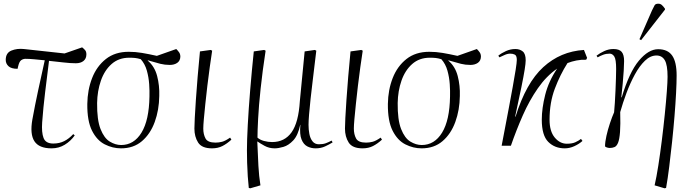

<svg xmlns="http://www.w3.org/2000/svg" viewBox="-20 -788 3723 1038"><path d="M259 14Q191 14 166 -24.5Q141 -63 155 -142Q169 -219 186 -298Q203 -377 222 -462Q192 -465 165 -467.5Q138 -470 118 -470Q105 -470 94.5 -462.5Q84 -455 78 -429L75 -416Q41 -416 26 -430Q11 -444 11 -464Q11 -502 41.5 -514.5Q72 -527 109 -523L329 -499L424 -532Q433 -525 440 -517Q447 -509 447 -494Q447 -471 431.5 -458.5Q416 -446 390 -446Q361 -446 322.5 -450.5Q284 -455 245 -459Q234 -371 224 -289.5Q214 -208 208 -127Q204 -72 215.5 -42Q227 -12 268 -12Q301 -12 327 -25Q353 -38 376 -63L384 -56Q362 -25 330 -5.5Q298 14 259 14Z M634 14Q589 14 546.5 -7.5Q504 -29 477.5 -81.5Q451 -134 452 -226Q453 -302 478 -366Q503 -430 552.5 -469Q602 -508 676 -508Q712 -508 747.5 -502Q783 -496 828 -486L933 -523Q943 -513 949 -504Q955 -495 955 -481Q954 -459 938 -448Q922 -437 898 -437Q871 -437 847 -443Q823 -449 779 -462V-460Q816 -429 829.5 -377Q843 -325 841 -269Q840 -193 816.5 -128.5Q793 -64 747.5 -25Q702 14 634 14ZM635 -4Q704 -4 745 -71Q786 -138 788 -266Q789 -296 786.5 -333Q784 -370 774 -406Q764 -442 741 -468Q724 -473 711 -474.5Q698 -476 679 -476Q622 -476 583.5 -442Q545 -408 525.5 -352Q506 -296 505 -231Q504 -140 523.5 -90.5Q543 -41 573.5 -22.5Q604 -4 635 -4Z M1126 14Q1071 14 1051 -17.5Q1031 -49 1031 -93Q1031 -110 1033 -150.5Q1035 -191 1039 -248.5Q1043 -306 1048.5 -373Q1054 -440 1061 -510L1119 -518L1127 -514Q1121 -474 1114 -425Q1107 -376 1101 -324Q1095 -272 1090 -225.5Q1085 -179 1082 -144Q1079 -109 1079 -93Q1079 -62 1091 -39.5Q1103 -17 1145 -17Q1163 -17 1180.5 -21.5Q1198 -26 1224 -44L1231 -33Q1207 -11 1182.5 1.5Q1158 14 1126 14Z M1333 230 1325 228Q1322 202 1319.5 165.5Q1317 129 1316 91Q1315 53 1315 24Q1315 -28 1319.5 -112.5Q1324 -197 1332.5 -300.5Q1341 -404 1352 -510L1408 -518L1416 -514Q1399 -403 1389 -309Q1379 -215 1375.5 -146.5Q1372 -78 1372 -44Q1385 -32 1407 -26Q1429 -20 1451 -20Q1519 -20 1556.5 -73Q1594 -126 1601 -241L1627 -510L1682 -518L1690 -514Q1686 -483 1681 -439.5Q1676 -396 1670 -347.5Q1664 -299 1659 -253Q1654 -207 1651 -170Q1648 -133 1648 -113Q1648 -88 1652.5 -64Q1657 -40 1669.5 -24Q1682 -8 1704 -8Q1726 -8 1741 -13.5Q1756 -19 1773 -28L1778 -18Q1760 -7 1737.5 3.5Q1715 14 1686 14Q1662 14 1641.5 3.5Q1621 -7 1610 -34.5Q1599 -62 1604 -113H1603Q1591 -56 1565.5 -29Q1540 -2 1512.5 6Q1485 14 1465 14Q1435 14 1410.5 0.5Q1386 -13 1372 -23H1371Q1374 53 1377 108.5Q1380 164 1388 214Z M1940 14Q1885 14 1865 -17.5Q1845 -49 1845 -93Q1845 -110 1847 -150.5Q1849 -191 1853 -248.5Q1857 -306 1862.5 -373Q1868 -440 1875 -510L1933 -518L1941 -514Q1935 -474 1928 -425Q1921 -376 1915 -324Q1909 -272 1904 -225.5Q1899 -179 1896 -144Q1893 -109 1893 -93Q1893 -62 1905 -39.5Q1917 -17 1959 -17Q1977 -17 1994.5 -21.5Q2012 -26 2038 -44L2045 -33Q2021 -11 1996.5 1.5Q1972 14 1940 14Z M2259 14Q2214 14 2171.5 -7.5Q2129 -29 2102.5 -81.5Q2076 -134 2077 -226Q2078 -302 2103 -366Q2128 -430 2177.5 -469Q2227 -508 2301 -508Q2337 -508 2372.5 -502Q2408 -496 2453 -486L2558 -523Q2568 -513 2574 -504Q2580 -495 2580 -481Q2579 -459 2563 -448Q2547 -437 2523 -437Q2496 -437 2472 -443Q2448 -449 2404 -462V-460Q2441 -429 2454.5 -377Q2468 -325 2466 -269Q2465 -193 2441.5 -128.5Q2418 -64 2372.5 -25Q2327 14 2259 14ZM2260 -4Q2329 -4 2370 -71Q2411 -138 2413 -266Q2414 -296 2411.5 -333Q2409 -370 2399 -406Q2389 -442 2366 -468Q2349 -473 2336 -474.5Q2323 -476 2304 -476Q2247 -476 2208.5 -442Q2170 -408 2150.5 -352Q2131 -296 2130 -231Q2129 -140 2148.5 -90.5Q2168 -41 2198.5 -22.5Q2229 -4 2260 -4Z M3033 14Q2979 14 2944 -21Q2909 -56 2909 -141Q2909 -202 2927.5 -275.5Q2946 -349 2992 -417Q2934 -377 2888 -311Q2842 -245 2806.5 -164.5Q2771 -84 2742 0H2692Q2699 -38 2709.5 -92Q2720 -146 2731 -205Q2742 -264 2752 -318.5Q2762 -373 2768 -412Q2774 -451 2774 -464Q2774 -487 2763.5 -492.5Q2753 -498 2739 -498Q2724 -498 2708.5 -491Q2693 -484 2680 -478L2674 -487Q2691 -501 2715.5 -512Q2740 -523 2766 -523Q2790 -523 2806 -510Q2822 -497 2822 -462Q2822 -446 2816.5 -411.5Q2811 -377 2798.5 -315.5Q2786 -254 2765 -158L2767 -157Q2824 -340 2917 -425Q3010 -510 3137 -518L3154 -475L3149 -465Q3122 -466 3096.5 -461Q3071 -456 3048 -447Q3008 -384 2979.5 -308.5Q2951 -233 2951 -141Q2951 -78 2979 -44.5Q3007 -11 3044 -11Q3073 -11 3090.5 -19Q3108 -27 3121 -37L3129 -26Q3110 -9 3084.5 2.5Q3059 14 3033 14Z M3573 230 3519 214Q3529 171 3539 107Q3549 43 3558 -29Q3567 -101 3574 -170Q3581 -239 3585 -293Q3589 -347 3589 -373Q3589 -437 3574 -462.5Q3559 -488 3529 -488Q3496 -488 3466.5 -459.5Q3437 -431 3412 -385Q3387 -339 3367 -285.5Q3347 -232 3333 -182Q3335 -114 3332 -74.5Q3329 -35 3321.5 -16.5Q3314 2 3302.5 7Q3291 12 3276 12Q3271 12 3262 9.5Q3253 7 3251 3Q3251 -20 3258.5 -53.5Q3266 -87 3277.5 -121.5Q3289 -156 3300 -181Q3302 -201 3304 -232Q3306 -263 3307.5 -298Q3309 -333 3310 -364.5Q3311 -396 3311 -415Q3311 -467 3301 -482.5Q3291 -498 3276 -498Q3257 -498 3241 -492Q3225 -486 3211 -478L3205 -487Q3223 -501 3247 -512Q3271 -523 3296 -523Q3328 -523 3341 -507.5Q3354 -492 3354 -458Q3354 -439 3352 -406Q3350 -373 3346.5 -335.5Q3343 -298 3339 -263L3341 -261Q3382 -398 3434 -460Q3486 -522 3538 -522Q3590 -522 3614 -487.5Q3638 -453 3638 -380Q3638 -342 3635 -284.5Q3632 -227 3626.5 -159.5Q3621 -92 3613.5 -21.5Q3606 49 3598 113.5Q3590 178 3581 228ZM3446 -571 3437 -576 3505 -732Q3514 -751 3519 -759.5Q3524 -768 3539 -768Q3550 -768 3558 -761Q3566 -754 3575 -741V-736Z"/></svg>

Font: Literata 72pt ExtraLight
Style: Italic
Weight: 200
Italic angle: -2°
Designer: Latin by Veronika Burian and Jose Scaglione. Greek by Irene Vlachou. Cyrillic by Vera Evstafieva
Foundry: TypeTogether
Version: Version 3.002